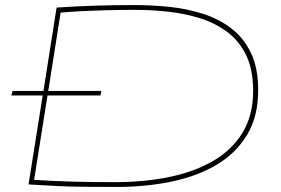

<svg xmlns="http://www.w3.org/2000/svg" viewBox="-20 -730 1113 760"><path d="M25 -352 30 -370H152L204 -700Q279 -705 353 -707.5Q427 -710 512 -710Q579 -710 648.5 -703Q718 -696 781.5 -676Q845 -656 894.5 -618.5Q944 -581 973 -521Q1002 -461 1002 -373Q1002 -269 958 -196Q914 -123 837 -77.5Q760 -32 658.5 -11Q557 10 441 10Q371 10 316 9.5Q261 9 208.5 6.5Q156 4 93 0L149 -352ZM434 -9Q551 -9 650.5 -29.5Q750 -50 824.5 -93.5Q899 -137 940.5 -205.5Q982 -274 982 -371Q982 -454 954.5 -511Q927 -568 879.5 -603.5Q832 -639 771 -658Q710 -677 643.5 -684Q577 -691 512 -691Q460 -691 403.5 -689.5Q347 -688 298.5 -685.5Q250 -683 220 -680L171 -370H381L378 -352H168L115 -18Q195 -13 268.5 -11Q342 -9 434 -9Z"/></svg>

Font: Georama ExtraExtended Thin
Style: Italic
Weight: 100
Width: 8
Italic angle: -9°
Designer: Jean-Baptiste Levee
Foundry: Production Type
Version: Version 1.000